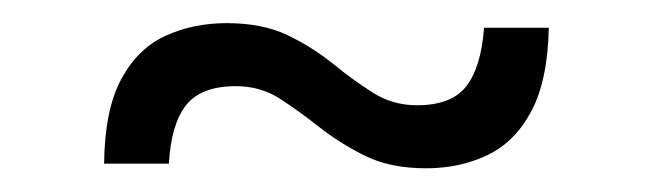

<svg xmlns="http://www.w3.org/2000/svg" viewBox="-20 -314 564 166"><path d="M70 -172.5Q70.5 -219 84.8 -245.5Q99 -272 123 -283Q147 -294 176 -294Q207 -294 228.8 -283.5Q250.5 -273 268 -258.8Q285.5 -244.5 302.5 -233.8Q319.5 -223 340.5 -223Q370.5 -223 383.2 -239.5Q396 -256 398.5 -290H454.5Q453.5 -244 439.2 -217.5Q425 -191 401.2 -179.8Q377.5 -168.5 348.5 -168.5Q317.5 -168.5 295.8 -179.2Q274 -190 256.2 -204Q238.5 -218 221.8 -228.8Q205 -239.5 184 -239.5Q154 -239.5 141 -223.2Q128 -207 126 -172.5Z"/></svg>

Font: Newsreader
Style: Regular
Weight: 400
Designer: Hugues Gentile
Foundry: Production Type
Version: Version 1.003